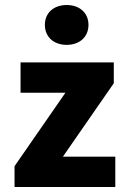

<svg xmlns="http://www.w3.org/2000/svg" viewBox="-20 -746 505 766"><path d="M38 0H440V-121H231L434 -414V-497H62V-376H241L38 -83ZM246 -567C297 -567 333 -598 333 -647C333 -695 297 -726 246 -726C195 -726 159 -695 159 -647C159 -598 195 -567 246 -567Z"/></svg>

Font: DAIFUKU Sans
Style: Bold
Weight: 700
Designer: Original font ‘Source Han Sans JP’ : Paul D. Hunt
Foundry: Daifuku
Version: Version 1.000